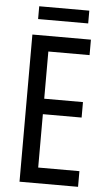

<svg xmlns="http://www.w3.org/2000/svg" viewBox="-58 -891 518 928"><g transform="rotate(5 201.0 -426.5)"><path d="M357 0H73V-714H357V-639H157V-410H345V-335H157V-76H357ZM337 -853V-791H94V-853Z"/></g></svg>

Font: Noto Sans Thai ExtCond
Style: Regular
Weight: 400
Width: 2
Designer: Monotype Design Team
Foundry: Monotype Imaging Inc.
Version: Version 2.002; ttfautohint (v1.8.4.7-5d5b)